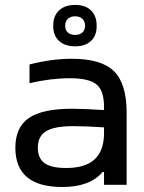

<svg xmlns="http://www.w3.org/2000/svg" viewBox="-20 -746 580 775"><path d="M270 -508.8Q389.2 -508.8 440.2 -458.5Q491.2 -408.2 491.2 -290V0H399.9V-51.8H394Q343.8 8.8 231 8.8Q42 8.8 42 -149.9Q42 -231.9 96.2 -269.5Q150.4 -307.1 272 -307.1Q315.9 -307.1 399.9 -301.8V-314.9Q399.9 -380.4 369.4 -405.3Q338.9 -430.2 262.2 -430.2Q184.6 -430.2 99.1 -410.2V-485.8Q188.5 -508.8 270 -508.8ZM132.8 -149.9Q132.8 -106.9 159.9 -87.4Q187 -67.9 247.1 -67.9Q324.7 -67.9 362.3 -103Q399.9 -138.2 399.9 -209V-231.9Q325.2 -236.8 276.9 -236.8Q199.7 -236.8 166.3 -216.6Q132.8 -196.3 132.8 -149.9ZM194.8 -640.1V-643.1Q194.8 -681.6 218.3 -703.9Q241.7 -726.1 284.2 -726.1Q324.7 -726.1 347.4 -703.9Q370.1 -681.6 370.1 -643.1V-640.1Q370.1 -602.5 347.4 -580.8Q324.7 -559.1 284.2 -559.1Q241.7 -559.1 218.3 -580.8Q194.8 -602.5 194.8 -640.1ZM243.2 -641.1Q243.2 -624.5 253.9 -614.7Q264.6 -605 283.2 -605Q301.8 -605 312.5 -614.7Q323.2 -624.5 323.2 -641.1V-643.1Q323.2 -659.7 312.5 -669.9Q301.8 -680.2 283.2 -680.2Q264.6 -680.2 253.9 -669.9Q243.2 -659.7 243.2 -643.1Z"/></svg>

Font: LT Wave Text
Style: Regular
Weight: 400
Designer: Daniel Lyons
Version: Version 2.5 (Glyphs App)